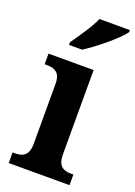

<svg xmlns="http://www.w3.org/2000/svg" viewBox="-147 -825 623 884"><g transform="rotate(20 165.0 -383.0)"><path d="M90 -619V-606H154C214 -644 307 -721 330 -756V-766H181C162 -721 118 -660 90 -619ZM15 0H313V-52H302C264 -52 236 -65 236 -123V-536H15V-484H27C64 -484 93 -471 93 -417V-123C93 -65 65 -52 27 -52H15Z"/></g></svg>

Font: Noto Serif Georgian SemiCondensed Bold
Style: Regular
Weight: 700
Width: 4
Designer: Monotype Design Team, Akaki Razmadze
Foundry: Google LLC
Version: Version 2.003